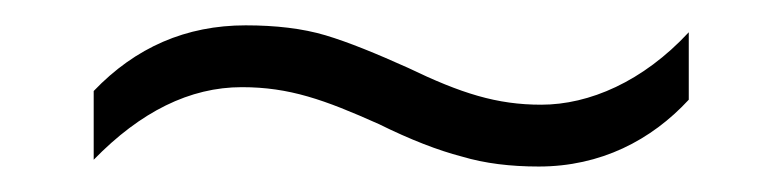

<svg xmlns="http://www.w3.org/2000/svg" viewBox="-20 -428 611 150"><path d="M275.9 -331.1C300.8 -318.8 322.3 -310.5 340.8 -305.7C358.9 -300.3 378.9 -297.9 400.9 -297.9C449.2 -297.9 488.8 -318.4 518.1 -350.1V-402.8C482.4 -364.3 440.4 -346.2 402.8 -346.2C368.2 -346.2 340.3 -355 298.8 -375C273.9 -386.2 252.4 -395 234.4 -400.4C216.3 -405.8 195.3 -408.2 171.9 -408.2C125.5 -408.2 85.9 -391.1 53.2 -356.9V-303.2C89.8 -340.8 128.4 -359.9 168.9 -359.9C206.1 -359.9 233.4 -350.1 275.9 -331.1Z"/></svg>

Font: Noto Reveo Sans
Style: Regular
Weight: 300
Designer: Monotype Design Team
Foundry: Monotype Imaging Inc.
Version: Version 2.007